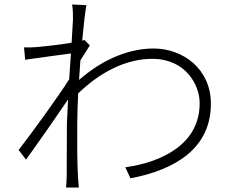

<svg xmlns="http://www.w3.org/2000/svg" viewBox="-20 -804 1040 855"><path d="M305 -719 299 -614C244 -604 173 -597 139 -594C122 -593 105 -592 87 -593L92 -538C159 -548 254 -560 296 -566L288 -451C242 -377 118 -207 63 -136L96 -93C154 -174 231 -284 283 -361L278 -256C278 -156 277 -115 277 -19C277 -3 275 21 274 31H331C330 15 328 -3 327 -20C323 -107 324 -154 324 -251C324 -291 326 -339 328 -388C422 -479 537 -542 658 -542C809 -542 869 -423 869 -346C871 -165 704 -82 538 -59L561 -10C762 -48 921 -145 919 -345C918 -497 795 -588 664 -588C566 -588 447 -549 332 -448L338 -535L380 -602L356 -626L346 -623C353 -699 360 -759 365 -781L301 -784C305 -762 305 -738 305 -719Z"/></svg>

Font: Noto Sans TC Light
Style: Regular
Weight: 300
Designer: Ryoko NISHIZUKA 西塚涼子 (kana, bopomofo & ideographs); Paul D. Hunt (Latin, Greek & Cyrillic); Sandoll Communications 산돌커뮤니
Foundry: Adobe
Version: Version 2.004;hotconv 1.0.118;makeotfexe 2.5.65603